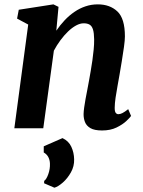

<svg xmlns="http://www.w3.org/2000/svg" viewBox="-20 -588 657 880"><path d="M238.1 -447.4Q255.8 -473.4 276.6 -495.4Q297.4 -517.4 321.4 -533.7Q345.3 -550.1 372.1 -559Q398.8 -568 428.1 -568Q483.5 -568 518 -535.6Q552.5 -503.2 552.5 -421.2Q552.5 -403.9 548.2 -372.9Q543.9 -341.9 538.3 -308Q532.7 -274 528.1 -247Q523.9 -222 518.7 -194.2Q513.5 -166.4 509.7 -140.2Q505.9 -114 505.7 -94.2Q505.5 -76.6 510.6 -70.6Q515.6 -64.6 522.1 -64.6Q531.1 -64.6 541.2 -69.8Q551.4 -74.9 567.6 -87.7L580.7 -56.6Q576.3 -49.7 559.3 -33.6Q542.3 -17.4 514.3 -3.7Q486.3 10 447.7 10Q412.6 10 394.3 -0.8Q376 -11.6 369.4 -28.8Q362.8 -46 363.1 -65.2Q363.4 -78 365.8 -95.5Q368.1 -113.1 372 -133.8Q375.9 -154.4 380.1 -176.1Q384.2 -197.7 387.9 -217.9Q391.5 -238.3 395.7 -262.3Q399.9 -286.2 403.5 -311.5Q407 -336.8 409.4 -361.4Q411.8 -385.9 411.5 -407.7Q411.1 -436.9 406.2 -452.7Q401.3 -468.6 390.9 -474.9Q380.5 -481.2 363.7 -481.2Q347 -481.2 328.6 -471.2Q310.2 -461.2 292.1 -443.8Q274 -426.5 257.2 -403.8Q240.4 -381.2 226.9 -355.7L178.3 0H45.7L109.3 -475.5L58.3 -502.8L66 -543.3L224.8 -568L248.2 -556.6ZM229.4 272.3 182.1 252 182.5 241.1Q193.1 233.8 201.5 209.9Q209.9 185.9 208.9 162.1Q208.5 145.8 201.6 132.3Q194.6 118.8 180.5 110.8V82.6L266.5 45Q294.8 58.3 307 84.9Q319.2 111.4 319.8 142.2Q320.7 174 305.1 201.9Q289.4 229.8 268 248.6Q246.6 267.4 229.4 272.3Z"/></svg>

Font: Merriweather Light
Style: Italic
Weight: 300
Italic angle: -7.8°
Designer: Eben Sorkin
Foundry: Eben Sorkin
Version: Version 2.101